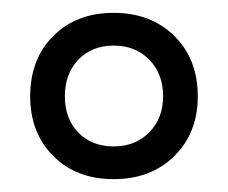

<svg xmlns="http://www.w3.org/2000/svg" viewBox="-20 -730 355 299"><path d="M27 -580Q27 -638 63 -674Q99 -710 157 -710Q215 -710 251.5 -674Q288 -638 288 -580Q288 -523 251.5 -487Q215 -451 157 -451Q99 -451 63 -487Q27 -523 27 -580ZM234 -580Q234 -615 212.5 -637Q191 -659 157 -659Q123 -659 102 -637Q81 -615 81 -580Q81 -545 102 -523.5Q123 -502 157 -502Q191 -502 212.5 -524Q234 -546 234 -580Z"/></svg>

Font: Sarabun
Style: Regular
Weight: 400
Designer: Suppakit Chalermlarp | Katatrad Co.,Ltd.
Foundry: Cadson Demak Co.,Ltd.
Version: Version 1.000; ttfautohint (v1.6)